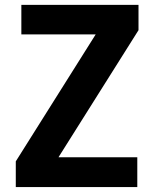

<svg xmlns="http://www.w3.org/2000/svg" viewBox="-20 -757 624 777"><path d="M217.3 -120.6H535.6V0H43.9V-104L367.2 -617.7H66.4V-737.3H540.5V-634.8L217.3 -121.6Z"/></svg>

Font: Epilogue
Style: Bold
Weight: 700
Designer: Tyler Finck
Foundry: Etcetera Type Co
Version: Version 2.112